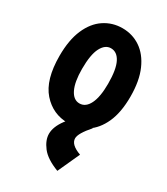

<svg xmlns="http://www.w3.org/2000/svg" viewBox="-176 -562 752 863"><g transform="rotate(30 200.0 -131.0)"><path d="M200 10Q121 10 68.5 -49.5Q16 -109 16 -233Q16 -315 40 -370.5Q64 -426 106 -454Q148 -482 200 -482Q252 -482 293.5 -454Q335 -426 359.5 -370.5Q384 -315 384 -233Q384 -151 359.5 -97Q335 -43 293.5 -16.5Q252 10 200 10ZM200 -92Q232 -92 250 -128.5Q268 -165 268 -233Q268 -307 250 -342.5Q232 -378 200 -378Q170 -378 151.5 -342.5Q133 -307 133 -233Q133 -165 151 -128.5Q169 -92 200 -92ZM318 106 266 220Q203 196 176.5 161.5Q150 127 150 94Q150 58 180.5 16.5Q211 -25 269 -59L308 -25Q262 27 262 53Q262 86 318 106Z"/></g></svg>

Font: Inconsolata Condensed Black
Style: Regular
Weight: 900
Width: 3
Monospace: yes
Designer: Raph Levien, Cyreal, Brenton Simpson
Foundry: Raph Levien, Cyreal, Google
Version: Version 3.001; ttfautohint (v1.8.2.53-6de2)